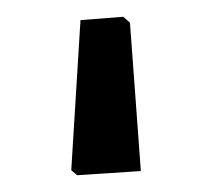

<svg xmlns="http://www.w3.org/2000/svg" viewBox="-20 15 252 229"><path d="M72 224 65 218 76 39 127 35 135 42 148 219Z"/></svg>

Font: Alegreya Sans SC Medium
Style: Regular
Weight: 500
Designer: Juan Pablo del Peral
Foundry: Huerta Tipografica
Version: Version 2.001;PS 002.001;hotconv 1.0.88;makeotf.lib2.5.64775